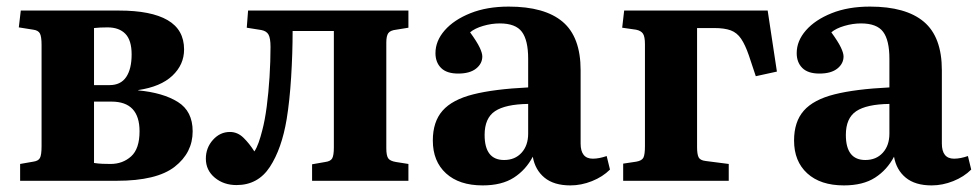

<svg xmlns="http://www.w3.org/2000/svg" viewBox="-20 -548 2964 582"><path d="M41 0V-51L81 -58Q96 -60 101 -69Q106 -78 106 -105V-412Q106 -437 101 -446.5Q96 -456 81 -458L37 -465L43 -516H341Q438 -516 488 -487Q538 -458 538 -398Q538 -352 502.5 -318.5Q467 -285 399 -275V-274Q474 -267 519 -239Q564 -211 564 -150Q564 -85 509.5 -42.5Q455 0 334 0ZM265 -290H312Q346 -290 362.5 -314.5Q379 -339 379 -383Q379 -426 360 -445.5Q341 -465 306 -465Q282 -465 265 -463ZM315 -51Q352 -51 377.5 -74Q403 -97 403 -150Q403 -240 318 -240H265V-54Q278 -52 290.5 -51.5Q303 -51 315 -51Z M697 13Q658 13 631 -9.5Q604 -32 604 -67Q604 -100 625.5 -124Q647 -148 677 -148Q700 -148 718 -130.5Q736 -113 751 -89Q758 -99 764 -116Q770 -133 775 -153Q783 -183 788.5 -225Q794 -267 797 -314.5Q800 -362 800 -406Q800 -432 794 -443Q788 -454 772 -457L728 -464L732 -516H1218V-464L1181 -458Q1163 -456 1157 -447.5Q1151 -439 1151 -419V-99Q1151 -77 1156.5 -68.5Q1162 -60 1180 -57L1218 -51V0H926V-50L966 -57Q982 -59 987 -68Q992 -77 992 -101V-454H867Q867 -386 862.5 -314Q858 -242 849 -187Q834 -97 798 -42Q762 13 697 13Z M1443 14Q1372 14 1332 -22.5Q1292 -59 1292 -122Q1292 -179 1321.5 -212.5Q1351 -246 1414.5 -262Q1478 -278 1581 -283V-370Q1581 -426 1562 -451.5Q1543 -477 1495 -477Q1470 -477 1444.5 -469.5Q1419 -462 1405 -450Q1426 -421 1434 -404Q1442 -387 1442 -377Q1442 -355 1423 -340Q1404 -325 1369 -325Q1334 -325 1317 -342Q1300 -359 1300 -387Q1300 -424 1328 -456Q1356 -488 1406 -508Q1456 -528 1522 -528Q1631 -528 1685.5 -482Q1740 -436 1740 -335V-113Q1740 -67 1777 -67Q1796 -67 1819 -75L1829 -34Q1807 -12 1774.5 1Q1742 14 1709 14Q1659 14 1630.5 -9.5Q1602 -33 1595 -73Q1574 -33 1537.5 -9.5Q1501 14 1443 14ZM1508 -63Q1541 -63 1561 -85Q1581 -107 1581 -143V-233Q1512 -232 1480.5 -211Q1449 -190 1449 -139Q1449 -63 1508 -63Z M1869 0V-52L1909 -58Q1926 -61 1930.5 -70.5Q1935 -80 1935 -105V-414Q1935 -437 1929 -446Q1923 -455 1908 -458L1866 -464L1872 -516H2307L2335 -331L2271 -317L2250 -380Q2239 -412 2226.5 -430.5Q2214 -449 2195 -456Q2176 -463 2145 -463H2093V-102Q2093 -81 2097.5 -71.5Q2102 -62 2119 -60L2189 -51V0Z M2538 14Q2467 14 2427 -22.5Q2387 -59 2387 -122Q2387 -179 2416.5 -212.5Q2446 -246 2509.5 -262Q2573 -278 2676 -283V-370Q2676 -426 2657 -451.5Q2638 -477 2590 -477Q2565 -477 2539.5 -469.5Q2514 -462 2500 -450Q2521 -421 2529 -404Q2537 -387 2537 -377Q2537 -355 2518 -340Q2499 -325 2464 -325Q2429 -325 2412 -342Q2395 -359 2395 -387Q2395 -424 2423 -456Q2451 -488 2501 -508Q2551 -528 2617 -528Q2726 -528 2780.5 -482Q2835 -436 2835 -335V-113Q2835 -67 2872 -67Q2891 -67 2914 -75L2924 -34Q2902 -12 2869.5 1Q2837 14 2804 14Q2754 14 2725.5 -9.5Q2697 -33 2690 -73Q2669 -33 2632.5 -9.5Q2596 14 2538 14ZM2603 -63Q2636 -63 2656 -85Q2676 -107 2676 -143V-233Q2607 -232 2575.5 -211Q2544 -190 2544 -139Q2544 -63 2603 -63Z"/></svg>

Font: Literata 36pt
Style: Bold
Weight: 700
Designer: Latin by Veronika Burian and Jose Scaglione. Greek by Irene Vlachou. Cyrillic by Vera Evstafieva.
Foundry: TypeTogether
Version: Version 3.002